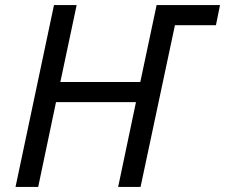

<svg xmlns="http://www.w3.org/2000/svg" viewBox="-20 -734 884 754"><path d="M41 0H130L200 -333H514L444 0H532L667 -635H828L844 -714H595L531 -412H217L281 -714H192Z"/></svg>

Font: BC Sans
Style: Italic
Weight: 400
Italic angle: -12°
Designer: Monotype Design Team
Designer: Province of B.C.
Foundry: Monotype Imaging Inc.
Version: Version 2.000;GOOG;noto-source:20170915:90ef993387c0